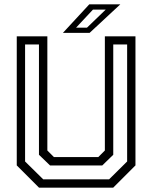

<svg xmlns="http://www.w3.org/2000/svg" viewBox="-20 -868 704 888"><path d="M160.5 0 57.5 -103V-700H199V-172L229.5 -141.5H434.5L465 -172V-700H606.5V-103L503.5 0ZM180 -38.5H484.5L568 -121.2V-662.2H503.8V-152.2L453 -102.8H211.5L160.2 -152.2V-662.2H96V-121.2ZM271 -716 393 -848H536.5L394.5 -716ZM331.8 -740H382.2L468.8 -823.5H409.8Z"/></svg>

Font: Tourney Thin
Style: Regular
Weight: 100
Designer: Tyler Finck
Foundry: Etcetera Type Co
Version: Version 1.015